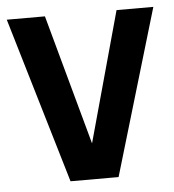

<svg xmlns="http://www.w3.org/2000/svg" viewBox="-45 -588 571 629"><g transform="rotate(-5 241.0 -273.0)"><path d="M162 0 0 -545.5H125.5L243 -117.5L361 -545.5H482L320 0Z"/></g></svg>

Font: Encode Sans Condensed Condensed SemiBold
Style: Regular
Weight: 600
Width: 3
Designer: Multiple Designers
Foundry: Impallari Type
Version: Version 3.000; ttfautohint (v1.8.3) -l 8 -r 50 -G 200 -x 14 